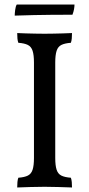

<svg xmlns="http://www.w3.org/2000/svg" viewBox="-20 -825 394 848"><path d="M130 -549Q130 -582 124 -600.5Q118 -619 103 -626.5Q88 -634 61 -636Q58 -644 57 -655Q56 -666 56 -679Q74 -678 94 -677.5Q114 -677 135 -676.5Q156 -676 177 -676Q198 -676 218.5 -676.5Q239 -677 258.5 -677.5Q278 -678 298 -679Q298 -666 297 -655Q296 -644 293 -636Q266 -634 251 -626.5Q236 -619 230 -600.5Q224 -582 224 -549V-127Q224 -94 230 -75.5Q236 -57 251 -49.5Q266 -42 293 -40Q296 -32 297 -21Q298 -10 298 3Q268 2 237 1Q206 0 177 0Q148 0 115 1Q82 2 56 3Q56 -10 57 -21Q58 -32 61 -40Q88 -42 103 -49.5Q118 -57 124 -75.5Q130 -94 130 -127ZM45 -756Q45 -765 47 -781Q49 -797 54 -805H309Q309 -796 307 -784.5Q305 -773 300 -760Q271 -760 203 -759.5Q135 -759 45 -756Z"/></svg>

Font: Vollkorn
Style: Regular
Weight: 400
Designer: Friedrich Althausen
Foundry: Friedrich Althausen
Version: Version 4.104